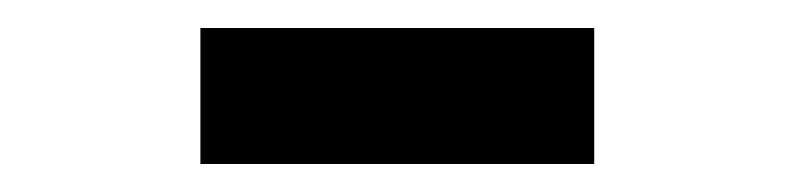

<svg xmlns="http://www.w3.org/2000/svg" viewBox="-20 -776 566 137"><path d="M123 -659H404V-756H123Z"/></svg>

Font: Plus Jakarta Sans
Style: Bold
Weight: 700
Designer: Gumpita Rahayu
Foundry: Tokotype
Version: Version 2.004; ttfautohint (v1.8.3)